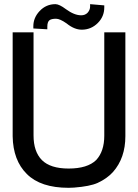

<svg xmlns="http://www.w3.org/2000/svg" viewBox="-20 -895 665 925"><path d="M482.4 -739.3H584V-239.3Q584 -133.8 524.4 -66.4Q495.1 -34.2 450.2 -13.7Q413.1 2.9 336.9 8.8L310.5 9.8Q175.8 9.8 109.4 -56.6Q43 -122.1 41 -238.3V-739.3H141.6V-242.2Q141.6 -165 181.6 -124Q222.7 -83 310.5 -83Q401.4 -83 443.4 -124Q482.4 -166 482.4 -241.2ZM247.1 -875Q202.1 -875 170.9 -841.8Q140.6 -809.6 140.6 -768.6V-757.8L208 -753.9V-766.6Q208 -790 218.8 -797.9Q228.5 -804.7 250 -804.7Q268.6 -804.7 300.8 -782.2Q337.9 -752 374 -752Q418.9 -752 451.2 -784.2Q482.4 -815.4 482.4 -859.4V-869.1L414.1 -875V-863.3Q414.1 -846.7 401.4 -833Q389.6 -821.3 371.1 -821.3Q337.9 -821.3 297.9 -850.6Q265.6 -875 247.1 -875Z"/></svg>

Font: RobotoJAA
Style: Medium
Weight: 500
Version: Version 2.05; 2016-11-05